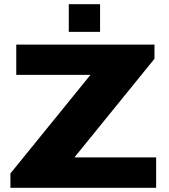

<svg xmlns="http://www.w3.org/2000/svg" viewBox="-20 -901 810 921"><path d="M310 -748V-881H460V-748ZM30 0V-69L414 -542H58V-687H721V-619L337 -146H729V0Z"/></svg>

Font: Archivo SemiExpanded ExtraBold
Style: Regular
Weight: 800
Width: 6
Designer: Hector Gatti
Foundry: Omnibus-Type
Version: Version 2.001; ttfautohint (v1.8.3)